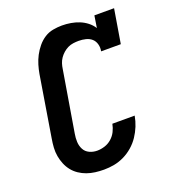

<svg xmlns="http://www.w3.org/2000/svg" viewBox="-136 -849 872 962"><g transform="rotate(-20 300.0 -367.5)"><path d="M255 8Q231 8 208 5Q185 2 164 -5.5Q143 -13 124.5 -25.5Q106 -38 92.5 -55Q79 -72 70.5 -92.5Q62 -113 58 -135.5Q54 -158 55.5 -181.5Q57 -205 61 -228L114 -553Q118 -576 125 -599.5Q132 -623 143.5 -645Q155 -667 171.5 -687Q188 -707 209 -720.5Q230 -734 254.5 -738.5Q279 -743 302 -743Q326 -743 349.5 -739Q373 -735 394 -726.5Q415 -718 433 -704Q451 -690 463 -671L473 -735H578L548 -554H443Q447 -573 442 -591.5Q437 -610 424 -621.5Q411 -633 392.5 -637.5Q374 -642 355 -642Q341 -642 326 -640Q311 -638 297.5 -631.5Q284 -625 272 -614.5Q260 -604 251.5 -591.5Q243 -579 238.5 -565Q234 -551 232 -536L178 -212Q174 -190 175 -168.5Q176 -147 185.5 -129Q195 -111 214 -102Q233 -93 255 -93Q275 -93 295.5 -99.5Q316 -106 332.5 -120.5Q349 -135 358.5 -154Q368 -173 372 -194H491Q486 -166 475.5 -140Q465 -114 449 -90Q433 -66 410.5 -46.5Q388 -27 362 -14.5Q336 -2 309 3Q282 8 255 8Z"/></g></svg>

Font: Iosevka Curly Slab ExObl
Style: Bold
Weight: 700
Width: 7
Italic angle: -9°
Monospace: yes
Designer: Belleve Invis
Foundry: Belleve Invis
Version: Version 11.0.0; ttfautohint (v1.8.3)